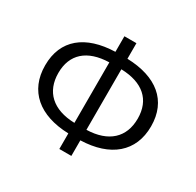

<svg xmlns="http://www.w3.org/2000/svg" viewBox="-163 -928 1142 1121"><g transform="rotate(30 408.5 -367.0)"><path d="M368 13H449V-92C647 -98 766 -197 766 -369C766 -542 647 -636 449 -642V-747H368V-642C170 -636 52 -542 52 -369C52 -197 170 -98 368 -92ZM141 -369C141 -495 221 -567 368 -571V-163C221 -167 141 -243 141 -369ZM676 -369C676 -242 595 -167 449 -163V-571C595 -567 676 -496 676 -369Z"/></g></svg>

Font: Source Han Sans TC
Style: Regular
Weight: 400
Designer: Ryoko NISHIZUKA 西塚涼子 (kana, bopomofo & ideographs); Paul D. Hunt (Latin, Greek & Cyrillic); Sandoll Communications 산돌커뮤니
Foundry: Adobe
Version: Version 2.002;hotconv 1.0.116;makeotfexe 2.5.65601